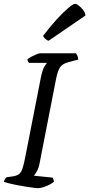

<svg xmlns="http://www.w3.org/2000/svg" viewBox="-29 -982 466 1002"><path d="M167 0Q160 0 142.5 -2.5Q125 -5 102.5 -8.5Q80 -12 57 -16.5Q34 -21 16.5 -25.5Q-1 -30 -9 -33Q-7 -41 -3 -47.5Q1 -54 5 -57L34 -61Q57 -64 69 -72.5Q81 -81 88 -101.5Q95 -122 102 -158L184 -576Q193 -620 203.5 -636Q214 -652 216 -654H122Q120 -657 117.5 -661Q115 -665 114 -672Q121 -679 134.5 -686Q148 -693 161.5 -698.5Q175 -704 180 -704H367Q371 -700 375 -691Q379 -682 379 -671L330 -658Q297 -650 284.5 -631Q272 -612 264 -572L178 -132Q174 -108 164.5 -90.5Q155 -73 148 -65L246 -55Q248 -52 250 -45Q252 -38 252 -33Q236 -20 211 -10Q186 0 167 0ZM224 -769Q215 -772 206.5 -780Q198 -788 196 -795Q233 -844 267.5 -881.5Q302 -919 327.5 -940.5Q353 -962 363 -962Q370 -962 382.5 -952.5Q395 -943 405.5 -929Q416 -915 417 -901Z"/></svg>

Font: Texturina Medium 12pt
Style: Italic
Weight: 400
Italic angle: -11°
Version: Version 1.002